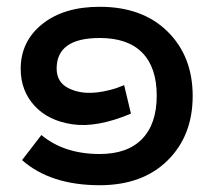

<svg xmlns="http://www.w3.org/2000/svg" viewBox="-20 -538 628 566"><path d="M366 -203Q266 -161 194 -171.5Q122 -182 81.5 -226.5Q41 -271 41 -335Q41 -416 104.5 -467Q168 -518 274 -518Q400 -518 474 -445Q548 -372 548 -255Q548 -138 474 -65Q400 8 274 8Q129 8 45 -66L102 -140Q169 -84 274 -84Q356 -84 399 -128.5Q442 -173 442 -256Q442 -339 399.5 -382.5Q357 -426 274 -426Q147 -426 147 -336Q147 -296 181 -278.5Q215 -261 259.5 -265Q304 -269 346 -287Z"/></svg>

Font: LT Superior Semi-bold
Style: Regular
Weight: 600
Designer: Daniel Lyons
Foundry: LyonsType
Version: Version 1.0